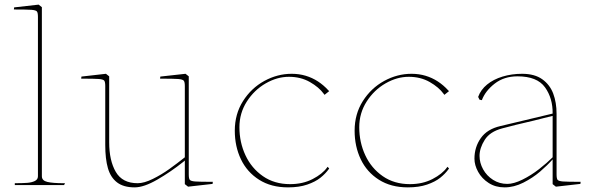

<svg xmlns="http://www.w3.org/2000/svg" viewBox="-20 -800 2565 830"><path d="M144 -38V-727Q144 -745 139.5 -750.5Q135 -756 116.5 -757.5Q98 -759 40 -759L41 -768L147 -780L161 -769V-38Q161 -19 185 -13.5Q209 -8 255 -8H261L257 0H44V-8Q77 -8 97 -9.5Q117 -11 130.5 -17.5Q144 -24 144 -38Z M435 -173V-428Q435 -446 430.5 -451.5Q426 -457 407.5 -458.5Q389 -460 331 -460L332 -469L438 -481L452 -470V-185Q452 -106 480.5 -57Q509 -8 575 -8Q603 -8 640.5 -26.5Q678 -45 711.5 -69Q745 -93 779 -120V-428Q779 -446 774 -451.5Q769 -457 750 -458.5Q731 -460 672 -460L673 -469L782 -481L796 -470V-46Q796 -28 800.5 -22.5Q805 -17 823.5 -15.5Q842 -14 900 -14L899 -5L793 7L779 -4Q779 -39 779 -55.5Q779 -72 779 -106L772 -100Q718 -57 660 -23.5Q602 10 562 10Q514 10 486 -11.5Q458 -33 446.5 -73Q435 -113 435 -173Z M995 -235Q995 -307 1030.5 -363Q1066 -419 1122.5 -450Q1179 -481 1241 -481Q1273 -481 1301.5 -472.5Q1330 -464 1354.5 -448Q1379 -432 1399 -410L1403 -406L1383 -390Q1382 -392 1380 -394Q1359 -423 1319.5 -445.5Q1280 -468 1229 -468Q1178 -468 1128.5 -439.5Q1079 -411 1047 -361Q1015 -311 1015 -250Q1015 -185 1041 -129Q1067 -73 1116.5 -38.5Q1166 -4 1234 -4Q1289 -4 1331.5 -26Q1374 -48 1394 -76Q1395 -78 1396 -79L1403 -72L1402 -70Q1387 -49 1365 -31.5Q1343 -14 1308 -2Q1273 10 1225 10Q1152 10 1100 -23Q1048 -56 1021.5 -111.5Q995 -167 995 -235Z M1513 -235Q1513 -307 1548.5 -363Q1584 -419 1640.5 -450Q1697 -481 1759 -481Q1791 -481 1819.5 -472.5Q1848 -464 1872.5 -448Q1897 -432 1917 -410L1921 -406L1901 -390Q1900 -392 1898 -394Q1877 -423 1837.5 -445.5Q1798 -468 1747 -468Q1696 -468 1646.5 -439.5Q1597 -411 1565 -361Q1533 -311 1533 -250Q1533 -185 1559 -129Q1585 -73 1634.5 -38.5Q1684 -4 1752 -4Q1807 -4 1849.5 -26Q1892 -48 1912 -76Q1913 -78 1914 -79L1921 -72L1920 -70Q1905 -49 1883 -31.5Q1861 -14 1826 -2Q1791 10 1743 10Q1670 10 1618 -23Q1566 -56 1539.5 -111.5Q1513 -167 1513 -235Z M2031 -114Q2031 -164 2058.5 -203Q2086 -242 2143 -255L2369 -309Q2370 -375 2336 -422.5Q2302 -470 2217 -470Q2159 -470 2118.5 -438.5Q2078 -407 2063 -367L2053 -369L2047 -381Q2058 -412 2085.5 -434.5Q2113 -457 2152.5 -469Q2192 -481 2237 -481Q2291 -481 2324 -457.5Q2357 -434 2371.5 -395.5Q2386 -357 2386 -308V-46Q2386 -28 2390.5 -22.5Q2395 -17 2413.5 -15.5Q2432 -14 2490 -14L2489 -5L2383 7L2369 -4Q2369 -6 2369 -6.5Q2369 -7 2369 -9Q2369 -44 2369 -60.5Q2369 -77 2369 -111Q2346 -85 2314.5 -58Q2283 -31 2242.5 -10.5Q2202 10 2161 10Q2122 10 2092.5 -9Q2063 -28 2047 -57Q2031 -86 2031 -114ZM2369 -120V-299Q2342 -292 2328.5 -289Q2315 -286 2289 -279Q2202 -259 2151 -245Q2098 -231 2075.5 -195.5Q2053 -160 2053 -126Q2053 -96 2068.5 -68Q2084 -40 2111.5 -22.5Q2139 -5 2173 -5Q2201 -5 2238.5 -23.5Q2276 -42 2310.5 -69Q2345 -96 2369 -120Z"/></svg>

Font: TMT Limkin
Style: Regular
Weight: 400
Designer: Gabriel Drozdov
Version: Version 1.000;Glyphs 3.1.2 (3151)